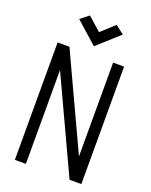

<svg xmlns="http://www.w3.org/2000/svg" viewBox="-185 -1132 969 1229"><g transform="rotate(20 300.0 -517.5)"><path d="M73.5 0V-800H154L526.5 0H451.5V-800H526.5V0H446L73.5 -800H148.5V0ZM300 -856.5 152 -988 209 -1033 300 -952.5 390.5 -1035 448.5 -990Z"/></g></svg>

Font: Victor Mono Thin
Style: Regular
Weight: 100
Monospace: yes
Designer: Rune Bjørnerås
Version: Version 1.561;gftools[0.9.30]